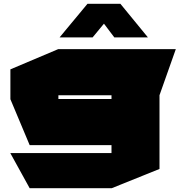

<svg xmlns="http://www.w3.org/2000/svg" viewBox="-20 -790 950 1016"><path d="M289 -286V-530H910V-529L824 -286ZM137 206 35 21V20H570V206ZM137 -22 35 -265V-266H570V-22ZM35 -266V-423L288 -530H289V-266ZM570 206V-286H824V104L571 206ZM585 -592 474 -739 617 -770 762 -593V-592ZM296 -592V-593L443 -770H617L470 -592Z"/></svg>

Font: Foldit Black
Style: Regular
Weight: 900
Version: Version 1.003